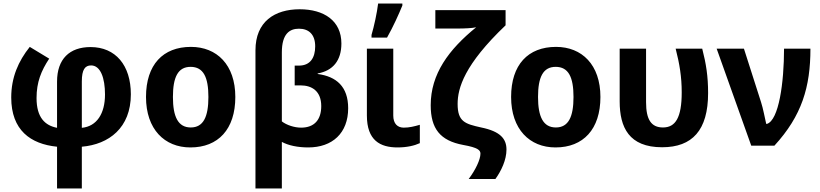

<svg xmlns="http://www.w3.org/2000/svg" viewBox="-20 -817 4601 1077"><path d="M147 -554C83 -474 43 -383 43 -270C43 -87 151 -9 300 6V240H439V6C591 -7 714 -100 714 -288C714 -451 628 -553 488 -553C370 -553 300 -486 300 -359V-100C233 -113 185 -157 185 -267C185 -356 211 -420 256 -488ZM491 -450C544 -450 569 -379 569 -287C569 -180 523 -108 439 -100V-360C439 -427 457 -450 491 -450Z M1300 -273C1300 -454 1196 -554 1051 -554C894 -554 799 -454 799 -273C799 -92 903 10 1048 10C1204 10 1300 -92 1300 -273ZM950 -273C950 -384 978 -442 1049 -442C1121 -442 1149 -384 1149 -273C1149 -162 1121 -102 1050 -102C979 -102 950 -162 950 -273Z M1661 -765C1521 -765 1413 -696 1413 -535V240H1561V-21C1598 -1 1650 10 1709 10C1844 10 1933 -70 1933 -210C1933 -331 1867 -388 1762 -402V-405C1847 -420 1895 -477 1895 -573C1895 -701 1797 -765 1661 -765ZM1657 -656C1712 -656 1748 -624 1748 -557C1748 -493 1720 -449 1657 -449H1633V-338H1667C1728 -338 1782 -307 1782 -222C1782 -146 1744 -101 1669 -101C1632 -101 1588 -115 1561 -136V-523C1561 -628 1605 -656 1657 -656Z M2064 -606H2151C2186 -668 2216 -735 2237 -786V-797H2101C2095 -746 2078 -668 2064 -621ZM2186 -544H2038V-169C2038 -29 2113 10 2210 10C2262 10 2305 0 2335 -14V-117C2304 -108 2276 -101 2245 -101C2210 -101 2186 -123 2186 -169Z M2821 22C2821 -38 2787 -80 2679 -102C2589 -122 2547 -134 2547 -234C2547 -323 2585 -455 2816 -675V-760H2422V-657H2554C2583 -657 2631 -659 2651 -664C2497 -539 2396 -402 2396 -227C2396 -95 2449 -28 2578 -4C2662 11 2675 26 2675 45C2675 78 2647 137 2609 187H2759C2792 141 2821 80 2821 22Z M3348 -273C3348 -454 3244 -554 3099 -554C2942 -554 2847 -454 2847 -273C2847 -92 2951 10 3096 10C3252 10 3348 -92 3348 -273ZM2998 -273C2998 -384 3026 -442 3097 -442C3169 -442 3197 -384 3197 -273C3197 -162 3169 -102 3098 -102C3027 -102 2998 -162 2998 -273Z M3694 9C3863 9 3952 -86 3952 -295C3952 -389 3941 -459 3919 -544H3770C3792 -458 3804 -386 3804 -299C3804 -157 3769 -102 3699 -102C3633 -102 3604 -146 3604 -244V-544H3456V-248C3456 -103 3508 9 3694 9Z M4000 -544 4194 0H4324C4478 -168 4526 -329 4526 -544H4378C4378 -354 4349 -143 4282 -122H4278C4271 -152 4260 -211 4249 -244L4153 -544Z"/></svg>

Font: Noto Sans Display
Style: Bold
Weight: 700
Designer: Monotype Design Team
Foundry: Monotype Imaging Inc.
Version: Version 1.900